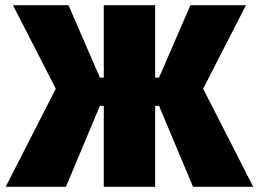

<svg xmlns="http://www.w3.org/2000/svg" viewBox="-20 -720 998 740"><path d="M380 0H578V-312H593L724 0H956L763 -378L928 -700H714L593 -421H578V-700H380V-421H365L244 -700H30L195 -378L2 0H234L365 -312H380Z"/></svg>

Font: Fixel Text Black
Style: Regular
Weight: 900
Width: 4
Designer: AlfaBravo + MacPaw
Foundry: Kyrylo Tkachov, Marchela Mozhyna, Serhii Makarenko, Maria Weinstein, Zakhar Kryvoshyya
Version: Version 1.211